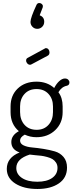

<svg xmlns="http://www.w3.org/2000/svg" viewBox="-20 -1020 492 1272"><path d="M25 99C25 139.7 43.8 172 81.5 196C119.2 220 168 232 228 232C286.7 232 334 219.7 370 195C406 170.3 424 135.3 424 90C424 61.3 416.3 38 401 20C385.7 2 366.5 -10.3 343.5 -17C320.5 -23.7 295.5 -29.2 268.5 -33.5C241.5 -37.8 216.5 -41 193.5 -43C170.5 -45 151.3 -49.7 136 -57C120.7 -64.3 113 -75 113 -89C113 -103.7 123.3 -116.7 144 -128C168 -116.7 193.7 -111 221 -111C271.7 -111 313.3 -126.7 346 -158C378.7 -189.3 395 -229 395 -277V-315C395 -353 385.7 -384.3 367 -409C381 -433 399.7 -447.3 423 -452C434.3 -454.7 440 -462 440 -474C440 -480.7 437.3 -486.7 432 -492C426.7 -497.3 419.3 -500 410 -500C398 -500 385.7 -494.3 373 -483C360.3 -471.7 349 -456.3 339 -437C307.7 -465 268.7 -479 222 -479C170.7 -479 129.2 -463.8 97.5 -433.5C65.8 -403.2 50 -363.7 50 -315V-277C50 -223.7 68.3 -181.7 105 -151C71.7 -133 55 -109 55 -79C55 -45.7 73.3 -22.7 110 -10C53.3 12.7 25 49 25 99ZM88 93C88 52.3 117.7 22.7 177 4L212 8C228.7 9.3 242.5 10.7 253.5 12C264.5 13.3 277.3 16 292 20C306.7 24 318.5 28.7 327.5 34C336.5 39.3 344.3 47 351 57C357.7 67 361 78.7 361 92C361 120 349.2 142.3 325.5 159C301.8 175.7 269 184 227 184C184.3 184 150.5 175.7 125.5 159C100.5 142.3 88 120.3 88 93ZM113 -278V-315C113 -348.3 122.8 -375.8 142.5 -397.5C162.2 -419.2 188.7 -430 222 -430C255.3 -430 281.8 -419.2 301.5 -397.5C321.2 -375.8 331 -348.3 331 -315V-277C331 -243 321.2 -215 301.5 -193C281.8 -171 255.7 -160 223 -160C189 -160 162.2 -171 142.5 -193C122.8 -215 113 -243.3 113 -278ZM153 -619C153 -611.7 155.7 -605.2 161 -599.5C166.3 -593.8 172.3 -591 179 -591C182.3 -591 185.7 -592 189 -594L296 -651C304 -655 308 -662.3 308 -673C308 -680.3 305.8 -686.8 301.5 -692.5C297.2 -698.2 291.3 -701 284 -701C280.7 -701 278 -700 276 -698L164 -637C156.7 -633.7 153 -627.7 153 -619ZM182 -875C182 -862.3 186.3 -851.5 195 -842.5C203.7 -833.5 214.3 -829 227 -829C239.7 -829 250.5 -833.5 259.5 -842.5C268.5 -851.5 273 -862.7 273 -876C273 -896.7 263 -911 243 -919L263 -971C263.7 -973 264 -975.7 264 -979C264 -985 261.5 -990 256.5 -994C251.5 -998 246 -1000 240 -1000C232 -1000 226 -996 222 -988C195.3 -930.7 182 -893 182 -875Z"/></svg>

Font: Terminal Dosis
Style: Book
Weight: 400
Designer: EdgarTolentino, PabloImpallari, IginoMarini
Foundry: EdgarTolentino, PabloImpallari, IginoMarini
Version: Version 1.006